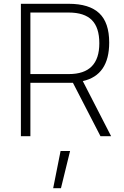

<svg xmlns="http://www.w3.org/2000/svg" viewBox="-20 -717 654 1011"><path d="M90 0ZM90 -697H342Q450 -697 502.5 -647.5Q555 -598 555 -493Q555 -321 416 -290L565 0H509L364 -281H140V0H90ZM343 -327Q503 -327 503 -489Q503 -572 463.5 -611.5Q424 -651 342 -651H140V-327ZM299 78H349L301 274H260Z"/></svg>

Font: Cairo Light
Style: Regular
Weight: 300
Designer: Mohamed Gaber, the designers of Titillium
Foundry: Kief Type Foundry
Version: Version 2.009; ttfautohint (v1.5.33-1714) -l 8 -r 50 -G 200 